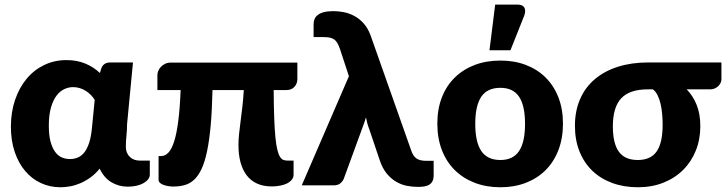

<svg xmlns="http://www.w3.org/2000/svg" viewBox="-20 -782 3064 810"><path d="M379.5 -360.5Q373 -371.5 363.5 -381.2Q354 -391 342.2 -398.5Q330.5 -406 316.8 -410.2Q303 -414.5 288.5 -414.5Q269.5 -414.5 251.2 -406Q233 -397.5 218.5 -378.5Q204 -359.5 195 -328.2Q186 -297 186 -252Q186 -211.5 193.2 -184.5Q200.5 -157.5 212.8 -141Q225 -124.5 241 -117.8Q257 -111 275 -111Q293.5 -111 309 -117.8Q324.5 -124.5 336.5 -140Q348.5 -155.5 356.5 -180.8Q364.5 -206 368 -243ZM612 -104.5V-45Q612 -35.5 605.5 -26.5Q599 -17.5 587 -10.2Q575 -3 557.8 1.2Q540.5 5.5 519 5.5Q481.5 5.5 450.2 -13Q419 -31.5 400.5 -70.5Q382.5 -48.5 361.8 -33.5Q341 -18.5 319.5 -9.2Q298 0 276.5 4Q255 8 235.5 8Q190.5 8 152.2 -9.8Q114 -27.5 86 -60.8Q58 -94 42 -141.2Q26 -188.5 26 -247.5Q26 -309.5 43.8 -361.2Q61.5 -413 92.8 -450.2Q124 -487.5 167 -508Q210 -528.5 260.5 -528.5Q304.5 -528.5 340 -513.8Q375.5 -499 401.5 -474L407 -492.5Q416 -518.5 445 -518.5H541L516 -257.5Q516 -233.5 513.5 -210.2Q511 -187 511 -163.5Q511 -148.5 515.8 -137.5Q520.5 -126.5 528.8 -119Q537 -111.5 547.5 -108Q558 -104.5 569.5 -104.5Z M1234.5 -448Q1234.5 -429.5 1222.2 -415.8Q1210 -402 1187.5 -402H1134.5Q1135 -334 1136.8 -285.5Q1138.5 -237 1141.8 -203.8Q1145 -170.5 1149.8 -151Q1154.5 -131.5 1161 -121Q1167.5 -110.5 1175.2 -107.5Q1183 -104.5 1192.5 -104.5H1218.5V-45Q1218.5 -33 1211 -23.8Q1203.5 -14.5 1191 -8.2Q1178.5 -2 1161.8 1.2Q1145 4.5 1127 4.5Q1090.5 4.5 1064 -7.8Q1037.5 -20 1020.2 -43Q1003 -66 994.5 -98Q986 -130 986 -170Q986 -193 988.5 -216.2Q991 -239.5 994.5 -266.8Q998 -294 1002 -327Q1006 -360 1008.5 -402H876.5Q874.5 -316 868.8 -252.5Q863 -189 853.5 -143.8Q844 -98.5 830.5 -69.5Q817 -40.5 799.2 -24Q781.5 -7.5 759.2 -1.2Q737 5 710.5 5Q701 5 690.2 3.2Q679.5 1.5 670.2 -1.8Q661 -5 655 -10.5Q649 -16 649 -23.5V-123.5H659.5Q676.5 -123.5 690.5 -138.2Q704.5 -153 715 -186.2Q725.5 -219.5 732.2 -272.5Q739 -325.5 742 -402H644V-465.5Q644 -474 647.8 -483.2Q651.5 -492.5 659 -500.2Q666.5 -508 677 -513Q687.5 -518 701 -518H1234.5Z M1809.5 -103.5V-44Q1809.5 -28 1804.8 -18.2Q1800 -8.5 1791.2 -3Q1782.5 2.5 1770.2 4.5Q1758 6.5 1743.5 6.5Q1720 6.5 1696 1.8Q1672 -3 1650.5 -15.8Q1629 -28.5 1611.2 -50.2Q1593.5 -72 1582 -106L1537.5 -238Q1532 -252 1529 -263.8Q1526 -275.5 1524 -287Q1517 -263.5 1507.5 -239L1430 -27Q1425 -16 1415 -8Q1405 0 1387 0H1253L1452 -460.5L1414 -576Q1408.5 -591.5 1402.8 -601.2Q1397 -611 1389 -616.2Q1381 -621.5 1370.2 -623.5Q1359.5 -625.5 1344 -625.5H1303V-680Q1303 -691.5 1307 -701.5Q1311 -711.5 1320.8 -719Q1330.5 -726.5 1346.5 -730.8Q1362.5 -735 1386.5 -735Q1407 -735 1429.8 -730.8Q1452.5 -726.5 1474.2 -715Q1496 -703.5 1514.2 -683.2Q1532.5 -663 1544 -631L1714.5 -148Q1721.5 -126 1735.2 -114.8Q1749 -103.5 1778.5 -103.5Z M2091 -526.5Q2150 -526.5 2198.5 -508Q2247 -489.5 2281.8 -455Q2316.5 -420.5 2335.8 -371.2Q2355 -322 2355 -260.5Q2355 -198.5 2335.8 -148.8Q2316.5 -99 2281.8 -64.2Q2247 -29.5 2198.5 -10.8Q2150 8 2091 8Q2031.5 8 1982.8 -10.8Q1934 -29.5 1898.8 -64.2Q1863.5 -99 1844.2 -148.8Q1825 -198.5 1825 -260.5Q1825 -322 1844.2 -371.2Q1863.5 -420.5 1898.8 -455Q1934 -489.5 1982.8 -508Q2031.5 -526.5 2091 -526.5ZM2091 -107Q2144.5 -107 2169.8 -144.8Q2195 -182.5 2195 -259.5Q2195 -336.5 2169.8 -374Q2144.5 -411.5 2091 -411.5Q2036 -411.5 2010.5 -374Q1985 -336.5 1985 -259.5Q1985 -182.5 2010.5 -144.8Q2036 -107 2091 -107ZM2045 -570 2069 -762.5H2164Q2185 -762.5 2192 -750.2Q2199 -738 2192 -717L2133.5 -570Z M2712.5 -405Q2636.5 -405 2601 -367.5Q2565.5 -330 2565.5 -248.5Q2565.5 -177 2590.8 -142Q2616 -107 2670.5 -107Q2725 -107 2750.2 -143Q2775.5 -179 2775.5 -256Q2775.5 -277.5 2773.5 -300.5Q2771.5 -323.5 2766.8 -344Q2762 -364.5 2754 -380.5Q2746 -396.5 2734.5 -405ZM3023.5 -518.5V-446.5Q3023.5 -440 3020.2 -432.8Q3017 -425.5 3010.8 -419.2Q3004.5 -413 2995.8 -409Q2987 -405 2976.5 -405H2877Q2903.5 -378 2919 -339.5Q2934.5 -301 2934.5 -249.5Q2934.5 -194 2915.5 -146.8Q2896.5 -99.5 2861.8 -65Q2827 -30.5 2778.5 -11.2Q2730 8 2671 8Q2612 8 2563 -10Q2514 -28 2479 -61.5Q2444 -95 2424.8 -143Q2405.5 -191 2405.5 -251Q2405.5 -314.5 2427.5 -364.5Q2449.5 -414.5 2490 -448.5Q2530.5 -482.5 2587.2 -500.5Q2644 -518.5 2713.5 -518.5Z"/></svg>

Font: Lato ExtraBold
Style: Regular
Weight: 800
Designer: Lukasz Dziedzic with Adam Twardoch and Botio Nikoltchev
Foundry: tyPoland Lukasz Dziedzic
Version: Version 2.015; 2015-08-06; http://www.latofonts.com/